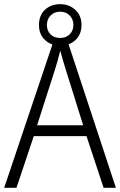

<svg xmlns="http://www.w3.org/2000/svg" viewBox="-20 -901 577 921"><path d="M477 0 395 -248H142L59 0H0L241 -716H300L536 0ZM297 -562Q291 -581 283 -608Q275 -635 269 -658Q263 -633 256 -608Q249 -583 242 -562L158 -300H379ZM269 -682Q225 -682 196 -709Q167 -736 167 -781Q167 -827 195.5 -854Q224 -881 269 -881Q312 -881 341.5 -853.5Q371 -826 371 -782Q371 -736 342 -709Q313 -682 269 -682ZM269 -719Q297 -719 314.5 -736.5Q332 -754 332 -781Q332 -809 314 -827Q296 -845 269 -845Q241 -845 223 -827Q205 -809 205 -781Q205 -754 222 -736.5Q239 -719 269 -719Z"/></svg>

Font: Noto Sans Arabic SemCond Light
Style: Regular
Weight: 300
Width: 4
Designer: Monotype Design Team, Nadine Chahine, Nizar Qandah and Khaled Hosny
Foundry: Monotype Imaging Inc.
Version: Version 2.012; ttfautohint (v1.8.4.7-5d5b)